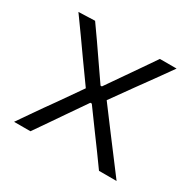

<svg xmlns="http://www.w3.org/2000/svg" viewBox="-117 -622 756 747"><g transform="rotate(30 261.0 -249.0)"><path d="M31.5 0Q54.5 -33.5 71.8 -58.2Q89 -83 104.2 -104.8Q119.5 -126.5 137.5 -151.5L208 -252.5L140 -347.5Q113 -385.5 90.5 -417.5Q68 -449 34.5 -495.5L108 -498Q133.5 -462 153.5 -433.5Q173 -404.5 195.5 -372.5L252.5 -290H258.5L316 -373Q338 -404.5 357.5 -433Q376.5 -461 400.5 -495.5H475.5Q452.5 -463 436 -440Q419.5 -417 405 -397Q390 -376.5 372 -351.5L301.5 -253L378 -151Q405 -115 430.5 -81.5Q456 -48 492 0H413Q388.5 -33.5 369 -61Q349 -88 324.5 -121.5L258 -212.5H251.5L191.5 -125.5Q168 -91 148.5 -62.8Q129 -34.5 105 0Z"/></g></svg>

Font: Heraclito Light
Style: Regular
Weight: 300
Designer: Kostas Bartsokas (font) & Cristiano Sobral (main changes)
Foundry: Kostas Bartsokas (font) & Cristiano Sobral (main changes)
Version: Version 1.00;July 8, 2020;FontCreator 13.0.0.2655 64-bit